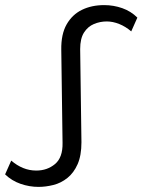

<svg xmlns="http://www.w3.org/2000/svg" viewBox="-49 -726 558 752"><path d="M102 6Q66 6 31.5 -6Q-3 -18 -29 -43L-5 -97Q17 -78 41.5 -68Q66 -58 93 -58Q136 -58 166.5 -83.5Q197 -109 196 -166L191 -531Q190 -592 212 -630.5Q234 -669 272 -687.5Q310 -706 359 -706Q396 -706 430 -694Q464 -682 489 -657L465 -603Q443 -622 418 -632Q393 -642 369 -642Q343 -642 319 -632Q295 -622 280 -598.5Q265 -575 265 -534L270 -169Q270 -117 255 -83Q240 -49 215 -29Q190 -9 160 -1.5Q130 6 102 6Z"/></svg>

Font: Montserrat Thin
Style: Regular
Weight: 400
Version: Version 9.000